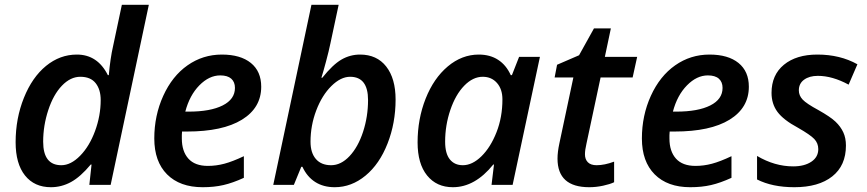

<svg xmlns="http://www.w3.org/2000/svg" viewBox="-20 -780 3657 810"><path d="M304.2 -549.8Q391.6 -549.8 435.1 -462.9H439Q445.3 -534.2 457 -585L494.1 -759.8H607.9L446.8 0H356.9L366.2 -85.9H362.8Q319.8 -34.2 279.8 -12.2Q239.7 9.8 194.8 9.8Q125 9.8 85.4 -39.8Q45.9 -89.4 45.9 -180.2Q45.9 -280.3 80.8 -367.2Q115.7 -454.1 174.3 -502Q232.9 -549.8 304.2 -549.8ZM238.8 -83Q278.8 -83 318.1 -123Q357.4 -163.1 381.1 -227.5Q404.8 -292 404.8 -357.9Q404.8 -402.3 383.5 -429.2Q362.3 -456.1 318.8 -456.1Q277.3 -456.1 241.2 -418.5Q205.1 -380.9 183.6 -315.4Q162.1 -250 162.1 -182.1Q162.1 -83 238.8 -83Z M909.2 -461.9Q862.3 -461.9 821 -419.9Q779.8 -377.9 761.7 -309.1H775.9Q867.7 -309.1 919.4 -335.2Q971.2 -361.3 971.2 -409.2Q971.2 -434.1 955.6 -448Q939.9 -461.9 909.2 -461.9ZM835 9.8Q738.8 9.8 684.8 -44.4Q630.9 -98.6 630.9 -195.8Q630.9 -292.5 668.7 -375.7Q706.5 -459 771.2 -504.4Q835.9 -549.8 916 -549.8Q994.6 -549.8 1038.3 -514.4Q1082 -479 1082 -414.1Q1082 -325.2 1000.7 -275.1Q919.4 -225.1 769 -225.1H748L747.1 -210V-195.8Q747.1 -141.6 774.7 -110.8Q802.2 -80.1 856.9 -80.1Q892.1 -80.1 926.8 -89.4Q961.4 -98.6 1008.8 -121.1V-29.8Q961.9 -8.3 922.6 0.7Q883.3 9.8 835 9.8Z M1392.1 9.8Q1344.2 9.8 1309.8 -12.2Q1275.4 -34.2 1255.9 -76.2H1251L1219.7 0H1132.8L1293.9 -759.8H1408.7L1374 -597.2Q1367.7 -566.4 1355.5 -520.8Q1343.3 -475.1 1335.9 -452.1H1339.8Q1383.8 -507.3 1420.4 -528.6Q1457 -549.8 1499 -549.8Q1569.8 -549.8 1609.4 -499.3Q1648.9 -448.7 1648.9 -359.9Q1648.9 -261.2 1615 -174.6Q1581.1 -87.9 1522 -39.1Q1462.9 9.8 1392.1 9.8ZM1457 -456.1Q1417.5 -456.1 1377.9 -417Q1338.4 -377.9 1314.2 -314.2Q1290 -250.5 1290 -182.1Q1290 -135.3 1312.7 -109.1Q1335.4 -83 1377 -83Q1418.5 -83 1454.6 -121.3Q1490.7 -159.7 1511.7 -223.9Q1532.7 -288.1 1532.7 -357.9Q1532.7 -456.1 1457 -456.1Z M1890.6 9.8Q1821.8 9.8 1781.7 -39.8Q1741.7 -89.4 1741.7 -179.2Q1741.7 -277.8 1775.6 -363.8Q1809.6 -449.7 1869.1 -499.8Q1928.7 -549.8 2000 -549.8Q2047.4 -549.8 2081.5 -527.6Q2115.7 -505.4 2134.8 -462.9H2139.6L2169.9 -540H2257.8L2142.6 0H2053.7L2064 -85.9H2061Q1983.9 9.8 1890.6 9.8ZM1932.6 -83Q1972.7 -83 2011.2 -120.8Q2049.8 -158.7 2074.7 -222.2Q2099.6 -285.6 2099.6 -360.8Q2099.6 -403.8 2076.7 -429.9Q2053.7 -456.1 2016.6 -456.1Q1975.1 -456.1 1938.5 -418.5Q1901.9 -380.9 1879.9 -316.2Q1857.9 -251.5 1857.9 -182.1Q1857.9 -132.3 1877.7 -107.7Q1897.5 -83 1932.6 -83Z M2497.1 -83Q2530.3 -83 2570.8 -98.1V-11.2Q2553.7 -2.9 2524.4 3.4Q2495.1 9.8 2465.8 9.8Q2332 9.8 2332 -110.8Q2332 -138.7 2339.8 -174.8L2398.9 -453.1H2319.8L2330.1 -506.8L2422.9 -546.9L2485.8 -660.2H2557.1L2531.7 -540H2668L2648.9 -453.1H2513.7L2454.1 -173.8Q2447.8 -147 2447.8 -128.9Q2447.8 -107.9 2460 -95.5Q2472.2 -83 2497.1 -83Z M2966.3 -461.9Q2919.4 -461.9 2878.2 -419.9Q2836.9 -377.9 2818.8 -309.1H2833Q2924.8 -309.1 2976.6 -335.2Q3028.3 -361.3 3028.3 -409.2Q3028.3 -434.1 3012.7 -448Q2997.1 -461.9 2966.3 -461.9ZM2892.1 9.8Q2795.9 9.8 2741.9 -44.4Q2688 -98.6 2688 -195.8Q2688 -292.5 2725.8 -375.7Q2763.7 -459 2828.4 -504.4Q2893.1 -549.8 2973.1 -549.8Q3051.8 -549.8 3095.5 -514.4Q3139.2 -479 3139.2 -414.1Q3139.2 -325.2 3057.9 -275.1Q2976.6 -225.1 2826.2 -225.1H2805.2L2804.2 -210V-195.8Q2804.2 -141.6 2831.8 -110.8Q2859.4 -80.1 2914.1 -80.1Q2949.2 -80.1 2983.9 -89.4Q3018.6 -98.6 3065.9 -121.1V-29.8Q3019 -8.3 2979.7 0.7Q2940.4 9.8 2892.1 9.8Z M3548.8 -166Q3548.8 -81.5 3491.2 -35.9Q3433.6 9.8 3331.1 9.8Q3238.3 9.8 3173.8 -22.9V-122.1Q3248.5 -78.1 3326.2 -78.1Q3373.5 -78.1 3402.8 -97.7Q3432.1 -117.2 3432.1 -150.9Q3432.1 -175.8 3415.3 -193.6Q3398.4 -211.4 3346.2 -241.2Q3285.2 -273.9 3260 -307.9Q3234.9 -341.8 3234.9 -388.2Q3234.9 -463.9 3287.1 -506.8Q3339.4 -549.8 3428.2 -549.8Q3523.9 -549.8 3597.2 -508.8L3560.1 -422.9Q3491.7 -460 3430.2 -460Q3394.5 -460 3372.3 -443.8Q3350.1 -427.7 3350.1 -398.9Q3350.1 -377 3366.2 -359.9Q3382.3 -342.8 3432.1 -315.9Q3483.4 -287.1 3504.9 -266.6Q3526.4 -246.1 3537.6 -221.9Q3548.8 -197.8 3548.8 -166Z"/></svg>

Font: Open Sans Semibold
Style: Italic
Weight: 600
Italic angle: -12°
Foundry: Ascender Corporation
Version: Version 1.10